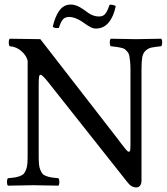

<svg xmlns="http://www.w3.org/2000/svg" viewBox="-20 -818 739 848"><path d="M417 -745.1Q434.1 -745.1 443.8 -755.6Q453.6 -766.1 463.9 -796.9Q480.5 -798.3 491.2 -791Q481.9 -744.6 459.7 -718.3Q437.5 -691.9 403.8 -691.9Q397.5 -691.9 391.1 -693.6Q384.8 -695.3 377.4 -699.5Q370.1 -703.6 365.5 -706.5Q360.8 -709.5 352.1 -715.8L339.8 -724.1Q309.1 -743.2 286.1 -743.2Q267.6 -743.2 257.8 -732.2Q248 -721.2 240.2 -694.8Q221.7 -691.4 212.9 -700.2Q224.1 -747.6 243.2 -772.7Q262.2 -797.9 293 -797.9Q300.3 -797.9 307.6 -796.1Q314.9 -794.4 320.1 -792.5Q325.2 -790.5 333 -786.1Q340.8 -781.7 343.8 -779.3L355.5 -771.5L365.2 -764.2Q390.6 -745.1 417 -745.1ZM556.2 -512.2Q556.2 -532.2 554.7 -546.1Q553.2 -560.1 551.3 -570.8Q549.3 -581.5 543.7 -588.4Q538.1 -595.2 533 -599.6Q527.8 -604 516.6 -606.7Q505.4 -609.4 496.1 -610.6Q486.8 -611.8 469.2 -613.8Q464.8 -618.2 464.8 -630.4Q464.8 -642.6 469.2 -647Q568.8 -645 580.1 -645Q594.2 -645 691.9 -647Q696.3 -642.6 696.3 -630.4Q696.3 -618.2 691.9 -613.8Q662.1 -610.8 648.2 -607.7Q634.3 -604.5 622.8 -593.8Q611.3 -583 608.2 -564.7Q605 -546.4 605 -512.2V-21Q605 -6.8 598.9 1.5Q592.8 9.8 582 9.8Q559.6 9.8 542 -14.2L192.9 -455.1Q167 -487.8 159.2 -487.8Q153.8 -487.8 152.3 -477.5Q150.9 -467.3 150.9 -439V-132.8Q150.9 -109.4 152.1 -94Q153.3 -78.6 158.2 -67.4Q163.1 -56.2 168 -50.3Q172.9 -44.4 184.6 -40.3Q196.3 -36.1 206.8 -34.4Q217.3 -32.7 237.8 -30.8Q242.2 -26.4 242.2 -14.4Q242.2 -2.4 237.8 2Q138.2 0 127 0Q112.8 0 15.1 2Q10.7 -2.4 10.7 -14.4Q10.7 -26.4 15.1 -30.8Q35.2 -32.7 46.1 -34.4Q57.1 -36.1 68.6 -40.5Q80.1 -44.9 85.2 -51Q90.3 -57.1 95 -68.4Q99.6 -79.6 100.8 -94.7Q102.1 -109.9 102.1 -132.8V-549.8Q97.2 -571.8 75 -591.8Q52.7 -611.8 22.9 -613.8Q18.6 -618.2 18.6 -630.4Q18.6 -642.6 22.9 -647L158.2 -645L501 -203.1L515.6 -183.6L528.3 -167.5L536.6 -157.2Q541 -151.9 543.7 -149.9Q546.4 -147.9 548.8 -147.9Q553.7 -147.9 554.9 -154.8Q556.2 -161.6 556.2 -178.2Z"/></svg>

Font: Linux Libertine G
Style: Regular
Weight: 400
Designer: Philipp H. Poll
Foundry: Philipp H. Poll
Version: Version 4.7.5